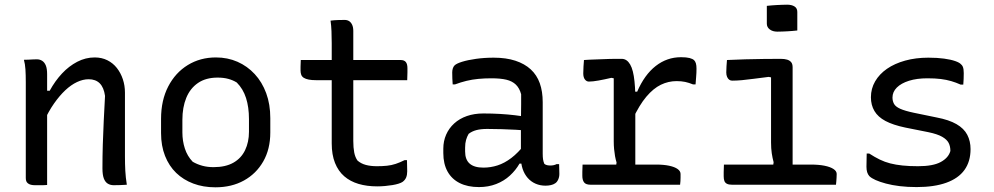

<svg xmlns="http://www.w3.org/2000/svg" viewBox="-20 -788 4240 819"><path d="M521 0Q506 1 493 1.5Q480 2 465 2Q451 2 440 -4.5Q429 -11 423 -26.5Q417 -42 417 -70Q417 -122 418.5 -171.5Q420 -221 422.5 -272Q425 -323 428 -379Q423 -415 405.5 -432.5Q388 -450 358 -450Q334 -450 308.5 -438Q283 -426 258.5 -403Q234 -380 210.5 -346.5Q187 -313 167 -269L166 -401H192Q215 -443 244.5 -474.5Q274 -506 309.5 -524.5Q345 -543 384 -543Q414 -543 438 -531Q462 -519 478.5 -498Q495 -477 504 -450Q513 -423 513 -393Q513 -348 513 -302.5Q513 -257 513 -212Q513 -167 513 -121Q513 -88 514.5 -59.5Q516 -31 521 0ZM181 1Q172 2 163.5 2Q155 2 146.5 2Q138 2 129 2Q119 2 111.5 0Q104 -2 99 -6Q94 -10 92 -15.5Q90 -21 90 -29Q90 -82 90 -133Q90 -184 90 -234.5Q90 -285 90 -335.5Q90 -386 90 -437Q90 -469 88.5 -492Q87 -515 82 -533Q93 -533 102 -533.5Q111 -534 119.5 -534.5Q128 -535 137 -535Q150 -535 160 -528.5Q170 -522 175.5 -508.5Q181 -495 181 -471Q181 -392 181 -312.5Q181 -233 181 -154.5Q181 -76 181 1Z M901 -543Q951 -543 993 -524.5Q1035 -506 1066.5 -472Q1098 -438 1115.5 -390.5Q1133 -343 1133 -284V-223Q1133 -152 1103 -99.5Q1073 -47 1020.5 -18Q968 11 899 11Q847 11 804.5 -5Q762 -21 731.5 -50.5Q701 -80 684 -123Q667 -166 667 -220V-281Q667 -360 697.5 -419Q728 -478 781 -510.5Q834 -543 901 -543ZM908 -457Q858 -457 824.5 -434Q791 -411 774.5 -370.5Q758 -330 758 -277V-223Q758 -187 768.5 -154.5Q779 -122 802 -98Q821 -87 843 -81Q865 -75 891 -75Q942 -75 975.5 -94Q1009 -113 1025.5 -147.5Q1042 -182 1042 -226V-280Q1042 -331 1029.5 -370Q1017 -409 990 -436Q974 -446 954 -451.5Q934 -457 908 -457Z M1263 -532H1689Q1704 -532 1711 -523.5Q1718 -515 1718 -497Q1718 -488 1718 -479.5Q1718 -471 1717.5 -462.5Q1717 -454 1717 -446H1328Q1310 -446 1297 -448.5Q1284 -451 1276 -456Q1268 -461 1265 -469Q1262 -477 1262 -487Q1262 -496 1262 -503.5Q1262 -511 1262.5 -518Q1263 -525 1263 -532ZM1716 -105Q1716 -93 1716.5 -81Q1717 -69 1717 -57Q1717 -42 1712.5 -31Q1708 -20 1697 -12Q1691 -8 1680 -4.5Q1669 -1 1654 1.5Q1639 4 1622 5.5Q1605 7 1589 7Q1545 7 1509.5 -3.5Q1474 -14 1448.5 -36Q1423 -58 1409 -93Q1395 -128 1395 -176Q1395 -230 1395 -283.5Q1395 -337 1395 -390.5Q1395 -444 1395 -497.5Q1395 -551 1395 -604Q1395 -630 1394 -654.5Q1393 -679 1390 -700Q1406 -702 1421 -702.5Q1436 -703 1450 -703Q1461 -703 1469 -698Q1477 -693 1482 -682.5Q1487 -672 1487 -656Q1487 -597 1487 -538.5Q1487 -480 1487 -421.5Q1487 -363 1487 -304.5Q1487 -246 1487 -187Q1487 -158 1491 -137.5Q1495 -117 1505 -103Q1520 -90 1540.5 -84.5Q1561 -79 1588 -79Q1611 -79 1630.5 -81Q1650 -83 1668 -89Q1686 -95 1706 -105Z M2295 -352Q2295 -325 2295 -297.5Q2295 -270 2295 -242.5Q2295 -215 2295 -187.5Q2295 -160 2295 -132Q2295 -118 2296.5 -108Q2298 -98 2302 -89Q2307 -85 2313.5 -83.5Q2320 -82 2328 -82Q2335 -82 2342 -83.5Q2349 -85 2354 -88H2365Q2365 -77 2365.5 -67Q2366 -57 2366 -46Q2366 -33 2361 -22Q2356 -11 2348 -6Q2341 -1 2330 1.5Q2319 4 2307 4Q2284 4 2264.5 -4.5Q2245 -13 2231 -29Q2217 -45 2209.5 -67Q2202 -89 2202 -117Q2202 -149 2202 -184.5Q2202 -220 2202 -249Q2202 -277 2202.5 -300Q2203 -323 2203 -344Q2203 -365 2203 -386Q2196 -412 2180.5 -427Q2165 -442 2140 -448Q2115 -454 2076 -454Q2047 -454 2020.5 -451.5Q1994 -449 1969.5 -443Q1945 -437 1921 -428H1911Q1910 -440 1909.5 -453Q1909 -466 1909 -479Q1909 -488 1911.5 -496Q1914 -504 1919 -509Q1927 -517 1951 -524.5Q1975 -532 2010.5 -537Q2046 -542 2086 -542Q2139 -542 2178.5 -529Q2218 -516 2244 -492Q2270 -468 2282.5 -433Q2295 -398 2295 -352ZM1964 -142Q1964 -107 1983.5 -90Q2003 -73 2042 -73Q2073 -73 2102.5 -82.5Q2132 -92 2161 -114Q2190 -136 2219 -173L2221 -90H2196Q2180 -62 2155 -39Q2130 -16 2096.5 -3Q2063 10 2023 10Q1975 10 1941 -7Q1907 -24 1889 -56.5Q1871 -89 1871 -135V-154Q1871 -186 1883 -213.5Q1895 -241 1917.5 -261.5Q1940 -282 1971.5 -293Q2003 -304 2042 -304Q2079 -304 2113 -302Q2147 -300 2176 -296.5Q2205 -293 2226 -289Q2233 -287 2236.5 -278Q2240 -269 2241.5 -256Q2243 -243 2243 -229Q2210 -233 2180 -234.5Q2150 -236 2120.5 -237Q2091 -238 2058 -238Q2031 -238 2012 -233Q1993 -228 1979 -217Q1972 -205 1968 -191Q1964 -177 1964 -158Z M2606 -66 2610 -95Q2606 -108 2603.5 -122Q2601 -136 2599.5 -152Q2598 -168 2598 -185Q2598 -230 2598 -275Q2598 -320 2598 -365Q2598 -410 2598 -454L2588 -456Q2558 -449 2533 -444.5Q2508 -440 2492 -440Q2482 -440 2475 -449Q2468 -458 2468 -475Q2468 -490 2469 -504.5Q2470 -519 2471 -532Q2483 -533 2496.5 -533.5Q2510 -534 2523 -534.5Q2536 -535 2550 -535.5Q2564 -536 2577.5 -536.5Q2591 -537 2605 -537Q2619 -537 2632 -537Q2643 -537 2652 -531Q2661 -525 2668 -513Q2675 -501 2679.5 -483Q2684 -465 2686.5 -441Q2689 -417 2690 -387Q2690 -351 2690 -310.5Q2690 -270 2690 -227Q2690 -184 2690 -141Q2690 -98 2690 -57ZM2676 -397H2698Q2729 -469 2777 -506.5Q2825 -544 2885 -544Q2908 -544 2921.5 -540.5Q2935 -537 2941 -531Q2946 -526 2948.5 -517.5Q2951 -509 2951 -495Q2951 -477 2949.5 -460.5Q2948 -444 2947 -428H2936Q2919 -435 2903 -438.5Q2887 -442 2866 -442Q2831 -442 2799 -426.5Q2767 -411 2737 -375.5Q2707 -340 2679 -280ZM2465 -86H2779Q2811 -86 2834.5 -81Q2858 -76 2870.5 -67Q2883 -58 2883 -46Q2883 -38 2883 -30.5Q2883 -23 2882.5 -15.5Q2882 -8 2881 0H2500Q2479 0 2471.5 -10Q2464 -20 2464 -38Q2464 -47 2464 -55Q2464 -63 2464.5 -70.5Q2465 -78 2465 -86Z M3276 -68 3280 -96Q3275 -114 3272 -134.5Q3269 -155 3269 -180Q3269 -208 3269 -235.5Q3269 -263 3269 -291Q3269 -319 3269 -347Q3269 -375 3269 -402.5Q3269 -430 3269 -458L3259 -460Q3225 -456 3196 -452Q3167 -448 3144.5 -446Q3122 -444 3103 -444Q3096 -444 3090.5 -448Q3085 -452 3081.5 -460Q3078 -468 3078 -479Q3078 -492 3079 -505.5Q3080 -519 3081 -532Q3120 -534 3159.5 -535Q3199 -536 3237 -536.5Q3275 -537 3310 -537Q3327 -537 3338 -533.5Q3349 -530 3355 -522.5Q3361 -515 3361 -501Q3361 -457 3361 -412.5Q3361 -368 3361 -324Q3361 -280 3361 -236Q3361 -192 3361 -149Q3361 -106 3361 -63ZM3068 -86H3438Q3473 -86 3497.5 -81Q3522 -76 3535.5 -67Q3549 -58 3549 -46Q3549 -38 3548.5 -30.5Q3548 -23 3547.5 -15.5Q3547 -8 3546 0H3103Q3089 0 3081 -4Q3073 -8 3070 -16Q3067 -24 3067 -36Q3067 -46 3067 -54Q3067 -62 3067.5 -70Q3068 -78 3068 -86ZM3251 -763Q3261 -764 3271.5 -765Q3282 -766 3293.5 -766.5Q3305 -767 3316 -767.5Q3327 -768 3338 -768Q3357 -768 3369 -760.5Q3381 -753 3381 -737V-658Q3371 -657 3360.5 -656Q3350 -655 3339.5 -654.5Q3329 -654 3318 -653.5Q3307 -653 3296 -653Q3276 -653 3263.5 -662.5Q3251 -672 3251 -687Z M3896 -79Q3960 -79 3993 -97Q4026 -115 4034 -144Q4034 -164 4026.5 -178.5Q4019 -193 3999 -204.5Q3979 -216 3941 -224L3841 -244Q3789 -255 3757 -272Q3725 -289 3710 -314.5Q3695 -340 3695 -373Q3695 -410 3713 -441Q3731 -472 3763.5 -494.5Q3796 -517 3841 -529.5Q3886 -542 3940 -542Q3978 -542 4007 -538Q4036 -534 4054.5 -527.5Q4073 -521 4079 -514Q4084 -510 4086.5 -504.5Q4089 -499 4090 -492Q4091 -485 4091 -476Q4091 -463 4090.5 -451Q4090 -439 4089 -427H4078Q4058 -436 4037.5 -442Q4017 -448 3993 -451Q3969 -454 3936 -454Q3891 -454 3857.5 -443.5Q3824 -433 3805.5 -414.5Q3787 -396 3787 -372Q3787 -357 3793.5 -345Q3800 -333 3820 -324Q3840 -315 3878 -307L3975 -287Q4028 -277 4060 -258.5Q4092 -240 4106 -213Q4120 -186 4120 -152Q4120 -99 4094 -63Q4068 -27 4016.5 -8.5Q3965 10 3890 10Q3851 10 3818 6Q3785 2 3759 -5Q3733 -12 3715 -20Q3697 -28 3688 -37Q3682 -44 3679 -53.5Q3676 -63 3676 -77Q3676 -93 3676.5 -106.5Q3677 -120 3677 -133H3688Q3711 -118 3732.5 -107.5Q3754 -97 3777.5 -91Q3801 -85 3830 -82Q3859 -79 3896 -79Z"/></svg>

Font: Rec Mono Semicasual
Style: Regular
Weight: 400
Version: Version 1.085; ttfautohint (v1.8.4.7-5d5b)